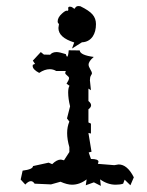

<svg xmlns="http://www.w3.org/2000/svg" viewBox="-20 -605 484 634"><path d="M313 8.8 290 -2.9 263.2 6.8 266.1 -12.7Q243.2 4.9 217.8 4.9Q202.1 4.9 179.7 -4.9L148.4 3.9L94.2 1.5Q88.9 -6.8 82 -6.8Q73.7 -6.8 63.5 4.4L48.3 -12.2L54.7 -41.5Q88.9 -45.9 88.9 -56.6L140.6 -67.9L152.3 -63Q167.5 -78.1 181.2 -78.1L191.4 -75.7L209 -103V-119.1Q201.7 -144.5 201.7 -165.5Q201.7 -186.5 209 -203.6L201.2 -213.9L211.4 -253.9Q205.1 -279.3 205.1 -299.8Q205.1 -314.5 209.5 -321.8L199.7 -328.6Q208 -341.3 208 -347.2Q208 -351.1 201.7 -355.7Q195.3 -360.4 195.3 -364.3L197.3 -370.6H165.5Q155.8 -376.5 144.5 -376.5Q127.4 -376.5 109.4 -364.3Q87.9 -375.5 87.9 -387.2L88.4 -391.1L95.7 -394L88.4 -404.8L114.7 -433.1L125 -424.8L145.5 -424.3Q152.8 -433.1 167 -433.1Q175.8 -433.1 197.3 -426.3Q199.7 -418 201.7 -418Q205.1 -418 207 -439L243.2 -438.5Q244.6 -422.9 289.6 -417Q272.5 -402.8 272.5 -391.1Q272.5 -385.7 278.1 -376.2Q283.7 -366.7 283.7 -363.3Q283.7 -360.8 280.3 -355.7Q276.9 -350.6 276.9 -339.8L280.3 -307.1L272 -312.5V-271.5Q280.8 -264.2 280.8 -257.3Q280.8 -250.5 272 -244.1V-200.7L280.3 -196.8V-164.1L272 -166L282.2 -104L272.9 -101.6L280.3 -80.1Q305.2 -80.1 305.2 -70.8L303.2 -64L357.4 -59.6L371.6 -62Q400.4 -62 421.9 -19.5L410.6 6.8L391.6 -11.7L386.7 1.5Q377 4.9 361.8 4.9Q335.4 4.9 310.5 -12.7ZM217.8 -444.8 225.1 -464.8Q172.9 -481 172.9 -512.7L174.8 -525.9Q170.4 -528.8 170.4 -534.2Q170.4 -547.4 184.6 -560.1Q195.3 -569.8 200.2 -569.8L202.6 -569.3Q205.6 -569.3 205.6 -574.2L205.1 -578.1Q205.1 -583 210.9 -583Q216.3 -583 220.5 -579.6Q224.6 -576.2 225.6 -576.2Q226.6 -576.2 227.5 -577.6Q231 -585 238.8 -585L245.1 -584.5Q274.4 -570.3 285.6 -557.1Q296.9 -543.9 296.9 -525.4Q296.9 -500.5 286.1 -484.4Q273.4 -466.3 250.5 -465.3Z"/></svg>

Font: Truetypewriter PolyglOTT
Style: Regular
Weight: 400
Designer: Sergey Beatoff a.k.a. Sam_T
Version: Version 3.76